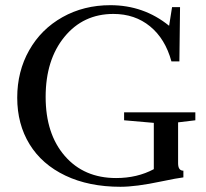

<svg xmlns="http://www.w3.org/2000/svg" viewBox="-20 -696 784 729"><path d="M437.5 13.2Q317.4 13.2 228.3 -29.3Q139.2 -71.8 92.3 -148.2Q45.4 -224.6 45.4 -325.2Q45.4 -424.8 90.8 -505.1Q136.2 -585.4 217.3 -630.9Q298.3 -676.3 398.9 -676.3Q525.9 -676.3 622.1 -598.1L633.3 -668.9H663.6L661.1 -462.9H630.9Q607.4 -548.8 549.8 -595.9Q492.2 -643.1 410.6 -643.1Q295.9 -643.1 224.6 -555.9Q153.3 -468.8 153.3 -328.1Q153.3 -187.5 226.1 -103.8Q298.8 -20 420.9 -20Q501 -20 564 -53.7V-229.5L451.2 -239.3V-269.5H721.7V-239.3L656.2 -231.4V-76.2Q656.2 -47.9 676.3 -47.9V-22.5Q654.3 -20 590.8 -6.8Q496.6 13.2 437.5 13.2Z"/></svg>

Font: Elstob 10pt
Style: Regular
Weight: 400
Designer: Peter S. Baker
Version: Version 1.015